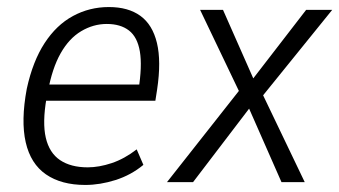

<svg xmlns="http://www.w3.org/2000/svg" viewBox="-20 -517 963 545"><path d="M222 8Q154 8 110.5 -22Q67 -52 53 -113Q39 -174 56 -265Q73 -343 106.5 -394.5Q140 -446 187 -471.5Q234 -497 289 -497Q344 -497 378.5 -472Q413 -447 425.5 -395Q438 -343 426 -263L421 -231H96L104 -277H391L373 -261Q384 -330 377 -371Q370 -412 346 -430.5Q322 -449 283 -449Q245 -449 210.5 -428.5Q176 -408 152 -365.5Q128 -323 116 -257L112 -238Q100 -169 110 -126Q120 -83 150.5 -62.5Q181 -42 229 -42Q261 -42 297 -54Q333 -66 368 -93L387 -49Q352 -20 308 -6Q264 8 222 8Z M454 0 666 -269 669 -236 548 -489H613L704 -283H690L849 -489H923L720 -238L718 -265L845 0H779L683 -218L695 -219L528 0Z"/></svg>

Font: Nunito Sans 10pt Condensed Light
Style: Italic
Weight: 300
Width: 3
Italic angle: -9°
Designer: Vernon Adams
Foundry: Vernon Adams
Version: Version 3.101;gftools[0.9.27]